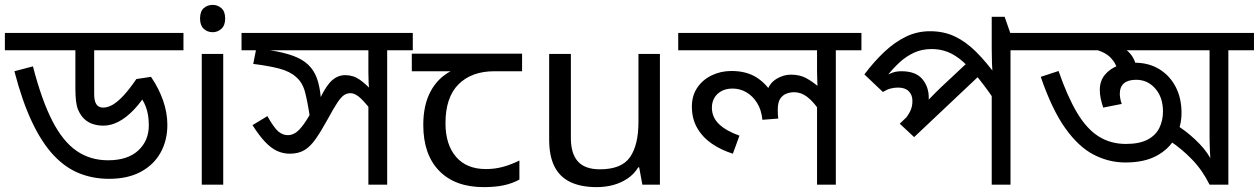

<svg xmlns="http://www.w3.org/2000/svg" viewBox="-30 -757 5160 787"><path d="M722 -622V-551H356V-372Q356 -343 365 -329.5Q374 -316 393 -316Q412 -316 432.5 -328Q453 -340 477 -366Q501 -392 529 -433L589 -442Q621 -395 638.5 -345Q656 -295 656 -245Q656 -182 628.5 -132Q601 -82 547.5 -53Q494 -24 417 -24Q351 -24 294 -47Q237 -70 189 -121.5Q141 -173 101 -257.5Q61 -342 29 -465L105 -485Q141 -346 184.5 -261.5Q228 -177 284 -138.5Q340 -100 413 -100Q493 -100 536.5 -140Q580 -180 580 -243Q580 -288 567.5 -320Q555 -352 535 -373L581 -392Q551 -341 519.5 -308Q488 -275 456.5 -258.5Q425 -242 394 -242Q371 -242 351 -248.5Q331 -255 317 -268Q301 -282 290 -307.5Q279 -333 279 -393V-551H-10V-622Z M885 -536V0H797V-536ZM842 -737Q862 -737 877.5 -723.5Q893 -710 893 -681Q893 -653 877.5 -639Q862 -625 842 -625Q820 -625 805 -639Q790 -653 790 -681Q790 -710 805 -723.5Q820 -737 842 -737Z M1662 -622V-551H1557V0H1480V-353L1503 -290Q1472 -331 1449.5 -353Q1427 -375 1406 -375Q1392 -375 1380 -367Q1368 -359 1353 -336.5Q1338 -314 1313 -268Q1286 -219 1264 -187.5Q1242 -156 1217.5 -141.5Q1193 -127 1158 -127Q1131 -127 1106.5 -138Q1082 -149 1057.5 -174.5Q1033 -200 1005 -244L1066 -281Q1093 -233 1111 -218Q1129 -203 1150 -203Q1167 -203 1182.5 -213.5Q1198 -224 1216.5 -250Q1235 -276 1259 -321L1282 -354Q1308 -408 1332 -428.5Q1356 -449 1385 -449Q1418 -449 1444.5 -430.5Q1471 -412 1506 -374L1486 -373Q1482 -396 1481 -416.5Q1480 -437 1480 -458V-551H960V-622ZM1241 -271Q1231 -339 1220.5 -379Q1210 -419 1184 -441Q1159 -464 1116 -475.5Q1073 -487 1008 -495L1023 -571L1077 -551Q1134 -542 1172 -528Q1210 -514 1233.5 -491.5Q1257 -469 1269 -436Q1281 -403 1285 -356Z M1953 10Q1835 10 1770 -57Q1705 -124 1705 -245Q1705 -325 1734 -380.5Q1763 -436 1817 -465H1658V-537H2110V-465H1997Q1903 -465 1849.5 -411.5Q1796 -358 1796 -252Q1796 -165 1839 -114.5Q1882 -64 1962 -64Q1999 -64 2033 -73.5Q2067 -83 2099 -99V-21Q2070 -5 2035 2.5Q2000 10 1953 10Z M2675 -536V0H2603L2590 -71H2586Q2569 -43 2542 -25Q2515 -7 2483 1.5Q2451 10 2416 10Q2352 10 2308.5 -10.5Q2265 -31 2243 -74Q2221 -117 2221 -185V-536H2310V-191Q2310 -127 2339 -95Q2368 -63 2429 -63Q2518 -63 2552.5 -113Q2587 -163 2587 -257V-536Z M3501 -622V-551H3396V0H3319V-335L3325 -309Q3303 -341 3278.5 -360Q3254 -379 3225 -379Q3210 -379 3194.5 -373.5Q3179 -368 3168.5 -353Q3158 -338 3158 -307Q3158 -296 3158.5 -287.5Q3159 -279 3160 -271L3095 -266Q3091 -307 3073 -335.5Q3055 -364 3029 -379Q3003 -394 2973 -394Q2946 -394 2927 -383.5Q2908 -373 2898 -355.5Q2888 -338 2888 -316Q2888 -276 2917.5 -248Q2947 -220 3001 -201L2974 -127Q2926 -142 2888 -168Q2850 -194 2828 -232Q2806 -270 2806 -320Q2806 -365 2828 -397.5Q2850 -430 2887 -448Q2924 -466 2968 -466Q3021 -466 3059 -446.5Q3097 -427 3129 -384L3114 -383Q3124 -416 3152.5 -433.5Q3181 -451 3212 -451Q3248 -451 3274 -437Q3300 -423 3331 -397L3322 -382Q3321 -403 3320 -424Q3319 -445 3319 -467V-551H2750V-622Z M4217 -622V-551H4112V0H4035V-396L4057 -332Q4016 -392 3982 -434.5Q3948 -477 3917.5 -504Q3887 -531 3856 -543.5Q3825 -556 3789 -556Q3749 -556 3716.5 -541Q3684 -526 3657 -501Q3630 -476 3607 -447L3599 -445Q3615 -455 3630.5 -460Q3646 -465 3665 -465Q3723 -465 3750 -433.5Q3777 -402 3777 -356Q3777 -345 3776 -335Q3775 -325 3773 -320L3756 -326Q3768 -339 3779 -351Q3790 -363 3802.5 -375Q3815 -387 3828 -400L3952 -516L4001 -463L3717 -195L3658 -250L3740 -328L3704 -285L3674 -262Q3689 -279 3699.5 -298.5Q3710 -318 3710 -343Q3710 -368 3695 -383Q3680 -398 3651 -398Q3635 -398 3620 -394Q3605 -390 3589 -380L3513 -452Q3553 -505 3595 -544.5Q3637 -584 3683 -606.5Q3729 -629 3782 -629Q3838 -629 3883 -608Q3928 -587 3970 -545.5Q4012 -504 4058 -441L4040 -446Q4037 -470 4036 -498Q4035 -526 4035 -558V-688H4088L4111 -622Z M5110 -622V-551H5005V0H4928Q4899 -59 4856 -103.5Q4813 -148 4764 -180L4789 -246Q4827 -224 4868 -186Q4909 -148 4931 -109Q4930 -124 4929.5 -137Q4929 -150 4928.5 -164Q4928 -178 4928 -194V-551H4197V-622ZM4583 -91Q4515 -91 4453 -123Q4391 -155 4336.5 -231.5Q4282 -308 4236 -442L4309 -466Q4345 -362 4384.5 -295.5Q4424 -229 4473 -198Q4522 -167 4585 -167Q4640 -167 4673.5 -184.5Q4707 -202 4722 -232.5Q4737 -263 4737 -300Q4737 -358 4705.5 -394Q4674 -430 4627 -430Q4594 -430 4577 -415.5Q4560 -401 4560 -372Q4560 -365 4562 -353Q4564 -341 4568 -331L4492 -316Q4485 -337 4481.5 -354.5Q4478 -372 4478 -388Q4478 -425 4498.5 -450Q4519 -475 4551.5 -487.5Q4584 -500 4620 -500Q4679 -500 4722 -473.5Q4765 -447 4789 -401Q4813 -355 4813 -294Q4813 -240 4788 -193.5Q4763 -147 4712 -119Q4661 -91 4583 -91ZM4551 -465Q4546 -497 4521.5 -521.5Q4497 -546 4450 -556L4474 -601L4519 -589Q4576 -567 4601 -539Q4626 -511 4630 -468Z"/></svg>

Font: lbangla05
Style: Book
Weight: 400
Designer: Jelle Bosma - Monotype Design Team
Foundry: Monotype Imaging Inc.
Version: Version 2.003